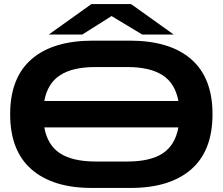

<svg xmlns="http://www.w3.org/2000/svg" viewBox="-20 -920 1096 945"><path d="M431 5Q240 5 135 -86.5Q30 -178 30 -358Q30 -537 135 -628.5Q240 -720 438 -720H618Q816 -720 921 -628.5Q1026 -537 1026 -358Q1026 -178 921 -86.5Q816 5 623 5ZM449 -590Q338 -590 276 -550Q214 -510 198 -423H858Q842 -510 780 -550Q718 -590 607 -590ZM452 -125H607Q719 -125 780.5 -165Q842 -205 858 -293H198Q214 -205 276 -165Q338 -125 452 -125ZM220 -750 430 -900H625L835 -750H680L529 -841L385 -750Z"/></svg>

Font: Zen Dots
Style: Regular
Weight: 400
Designer: Yoshimichi Ohira
Foundry: A-1 Corp ZenFonts
Version: Version 1.000; ttfautohint (v1.8.3)